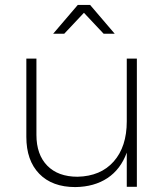

<svg xmlns="http://www.w3.org/2000/svg" viewBox="-20 -759 681 780"><path d="M536 -521V0H495V-139Q470 -71 416.5 -35.5Q363 0 286 1Q192 1 139.5 -53Q87 -107 87 -203V-521H128V-211Q128 -131 172 -86Q216 -41 295 -41Q389 -43 442 -103Q495 -163 495 -266V-521ZM446 -622H401L321 -707L241 -622H196L296 -739H346Z"/></svg>

Font: Gontserrat ExtraLight
Style: Regular
Weight: 275
Designer: Julieta Ulanovsky
Foundry: Julieta Ulanovsky
Version: Version 6.001